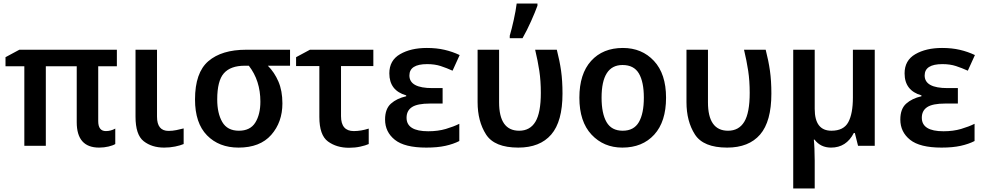

<svg xmlns="http://www.w3.org/2000/svg" viewBox="-20 -821 5541 1081"><path d="M576 -83Q533 -83 533 -139V-448H638V-541H89L11 -499V-448H117V0H238V-448H412V-133Q412 10 538 10Q566 10 591 4Q616 -2 629 -10V-97Q604 -83 576 -83Z M864 -541H743V-164Q743 -62 789 -26Q835 10 904 10Q937 10 966 4Q995 -2 1014 -10V-98Q995 -93 973 -88.5Q951 -84 929 -84Q864 -84 864 -164Z M1570 -239Q1570 -310 1547.5 -362Q1525 -414 1488 -451H1613V-541H1366Q1228 -541 1153 -476.5Q1078 -412 1078 -261Q1078 -128 1145.5 -59Q1213 10 1323 10Q1444 10 1507 -61.5Q1570 -133 1570 -239ZM1203 -261Q1203 -366 1240.5 -408.5Q1278 -451 1358 -451H1381Q1446 -367 1446 -249Q1446 -177 1417.5 -131Q1389 -85 1325 -85Q1260 -85 1231.5 -134Q1203 -183 1203 -261Z M2082 -541H1725L1647 -499V-449H1778V-163Q1778 -60 1826.5 -24.5Q1875 11 1945 11Q1979 11 2008.5 4.5Q2038 -2 2056 -10V-97Q2012 -83 1972 -83Q1900 -83 1900 -167V-449H2082Z M2472 -325H2414Q2285 -325 2285 -396Q2285 -460 2385 -460Q2428 -460 2461.5 -449Q2495 -438 2528 -423L2568 -511Q2528 -530 2483 -540.5Q2438 -551 2383 -551Q2293 -551 2232.5 -516Q2172 -481 2172 -408Q2172 -311 2267 -284V-279Q2214 -267 2181 -237.5Q2148 -208 2148 -148Q2148 -78 2203 -34Q2258 10 2380 10Q2443 10 2488 0Q2533 -10 2566 -27V-124Q2534 -108 2490 -95Q2446 -82 2391 -82Q2269 -82 2269 -158Q2269 -198 2299.5 -218Q2330 -238 2401 -238H2472Z M2898 10Q3020 10 3083.5 -63.5Q3147 -137 3147 -294Q3147 -366 3139 -422.5Q3131 -479 3115 -541H2993Q3008 -478 3016.5 -422Q3025 -366 3025 -298Q3025 -186 2994.5 -135.5Q2964 -85 2903 -85Q2790 -85 2790 -245V-541H2669V-246Q2669 -138 2716.5 -64Q2764 10 2898 10ZM2850 -606H2922Q2947 -650 2970 -701.5Q2993 -753 3006 -789V-801H2889Q2884 -761 2872.5 -709Q2861 -657 2850 -620Z M3730 -271Q3730 -405 3662 -478Q3594 -551 3487 -551Q3374 -551 3308 -478Q3242 -405 3242 -271Q3242 -136 3310.5 -63Q3379 10 3484 10Q3597 10 3663.5 -63Q3730 -136 3730 -271ZM3367 -271Q3367 -455 3485 -455Q3549 -455 3577 -407.5Q3605 -360 3605 -271Q3605 -182 3577 -133.5Q3549 -85 3486 -85Q3423 -85 3395 -133.5Q3367 -182 3367 -271Z M4074 10Q4196 10 4259.5 -63.5Q4323 -137 4323 -294Q4323 -366 4315 -422.5Q4307 -479 4291 -541H4169Q4184 -478 4192.5 -422Q4201 -366 4201 -298Q4201 -186 4170.5 -135.5Q4140 -85 4079 -85Q3966 -85 3966 -245V-541H3845V-246Q3845 -138 3892.5 -64Q3940 10 4074 10Z M4905 -541H4782V-272Q4782 -181 4756 -133Q4730 -85 4661 -85Q4567 -85 4567 -208V-541H4446V240H4567V84Q4567 50 4565.5 16Q4564 -18 4562 -35H4566Q4600 10 4659 10Q4745 10 4787 -72H4793L4811 0H4905Z M5373 -325H5315Q5186 -325 5186 -396Q5186 -460 5286 -460Q5329 -460 5362.5 -449Q5396 -438 5429 -423L5469 -511Q5429 -530 5384 -540.5Q5339 -551 5284 -551Q5194 -551 5133.5 -516Q5073 -481 5073 -408Q5073 -311 5168 -284V-279Q5115 -267 5082 -237.5Q5049 -208 5049 -148Q5049 -78 5104 -34Q5159 10 5281 10Q5344 10 5389 0Q5434 -10 5467 -27V-124Q5435 -108 5391 -95Q5347 -82 5292 -82Q5170 -82 5170 -158Q5170 -198 5200.5 -218Q5231 -238 5302 -238H5373Z"/></svg>

Font: Noto Sans Display Medium
Style: Regular
Weight: 500
Designer: Monotype Design Team
Foundry: Monotype Imaging Inc.
Version: Version 1.900